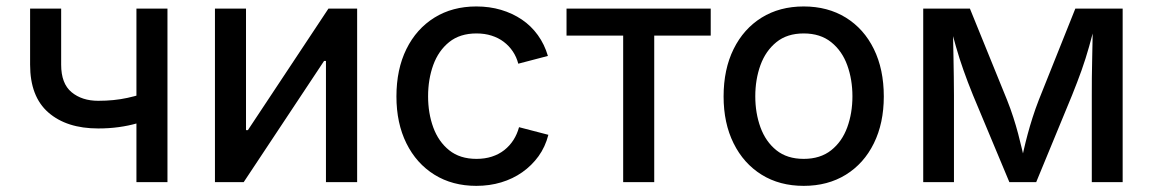

<svg xmlns="http://www.w3.org/2000/svg" viewBox="-20 -573 3626 604"><path d="M289.1 -168.9Q189.9 -168.9 132.3 -219Q74.7 -269 74.7 -369.6V-545.9H172.4V-369.6Q172.4 -310.1 205.1 -283Q237.8 -255.9 289.1 -255.9Q338.9 -255.9 380.9 -265.1Q422.9 -274.4 465.3 -289.6V-202.6Q439 -192.9 411.4 -185.1Q383.8 -177.2 353.5 -173.1Q323.2 -168.9 289.1 -168.9ZM409.2 0V-545.9H506.8V0Z M1103.5 0H1005.4V-381.3H999.5L746.6 0H656.2V-545.9H753.9V-163.6H759.8L1013.2 -545.9H1103.5Z M1478.5 11.7Q1403.3 11.7 1346.7 -23.4Q1290 -58.6 1258.5 -122.1Q1227.1 -185.5 1227.1 -269.5Q1227.1 -355 1258.5 -418.7Q1290 -482.4 1346.7 -517.6Q1403.3 -552.7 1478.5 -552.7Q1520 -552.7 1556.2 -542Q1592.3 -531.2 1621.6 -511.5Q1650.9 -491.7 1671.9 -462.6Q1692.9 -433.6 1703.6 -397L1610.4 -372.6Q1605 -393.6 1593.3 -411.1Q1581.5 -428.7 1564.7 -441.4Q1547.9 -454.1 1526.4 -460.9Q1504.9 -467.8 1479 -467.8Q1426.8 -467.8 1393.1 -440.7Q1359.4 -413.6 1343 -368.7Q1326.7 -323.7 1326.7 -270Q1326.7 -216.8 1343 -172.1Q1359.4 -127.4 1393.1 -100.3Q1426.8 -73.2 1479 -73.2Q1505.4 -73.2 1527.3 -80.3Q1549.3 -87.4 1566.4 -100.8Q1583.5 -114.3 1595.2 -132.6Q1606.9 -150.9 1612.8 -172.9L1705.1 -148.9Q1695.3 -110.8 1674.1 -81.5Q1652.8 -52.2 1623 -31.2Q1593.3 -10.3 1556.6 0.7Q1520 11.7 1478.5 11.7Z M1940.4 0V-460.9H1762.2V-545.9H2215.8V-460.9H2038.1V0Z M2508.3 11.7Q2432.6 11.7 2376 -23.4Q2319.3 -58.6 2287.8 -122.1Q2256.3 -185.5 2256.3 -269.5Q2256.3 -355 2287.8 -418.7Q2319.3 -482.4 2376 -517.6Q2432.6 -552.7 2508.3 -552.7Q2584 -552.7 2640.9 -517.6Q2697.8 -482.4 2729 -418.7Q2760.3 -355 2760.3 -269.5Q2760.3 -185.5 2729 -122.1Q2697.8 -58.6 2640.9 -23.4Q2584 11.7 2508.3 11.7ZM2508.3 -73.2Q2560.5 -73.2 2594.7 -100.3Q2628.9 -127.4 2645.3 -172.4Q2661.6 -217.3 2661.6 -270Q2661.6 -322.8 2645.3 -367.9Q2628.9 -413.1 2594.7 -440.4Q2560.5 -467.8 2508.3 -467.8Q2456.1 -467.8 2422.4 -440.4Q2388.7 -413.1 2372.3 -368.2Q2356 -323.2 2356 -270Q2356 -217.3 2372.3 -172.4Q2388.7 -127.4 2422.4 -100.3Q2456.1 -73.2 2508.3 -73.2Z M2884.3 0V-545.9H3031.2L3147.9 -258.8Q3159.2 -230.5 3167.7 -203.9Q3176.3 -177.2 3182.9 -152.3Q3189.5 -127.4 3195.1 -103.3Q3200.7 -79.1 3206.1 -56.2H3190.4Q3195.3 -78.1 3200.7 -101.8Q3206.1 -125.5 3212.9 -150.9Q3219.7 -176.3 3228.3 -203.1Q3236.8 -230 3248 -258.8L3362.8 -545.9H3511.7V0H3414.6V-273.4Q3414.6 -300.8 3414.8 -329.3Q3415 -357.9 3415.8 -387.7Q3416.5 -417.5 3417 -447.8Q3417.5 -478 3418 -507.8H3427.7Q3416.5 -463.4 3406 -426Q3395.5 -388.7 3382.6 -352.3Q3369.6 -315.9 3352.5 -273.4L3239.7 0H3155.3L3041 -273.4Q3023.9 -315.4 3011 -352.1Q2998 -388.7 2987.3 -426.3Q2976.6 -463.9 2965.3 -507.8H2977.1Q2977.5 -481.9 2978.3 -452.6Q2979 -423.3 2979.5 -392.6Q2980 -361.8 2980.5 -331.8Q2981 -301.8 2981 -273.4V0Z"/></svg>

Font: Inter Cardless
Style: Regular
Weight: 400
Designer: Rasmus Andersson
Foundry: rsms
Version: Version 4.001;git-9221beed3